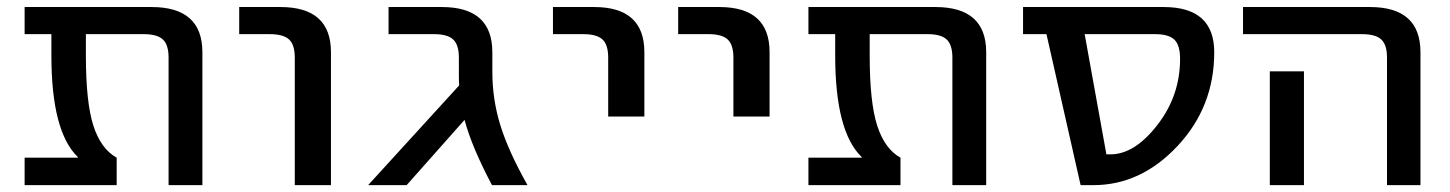

<svg xmlns="http://www.w3.org/2000/svg" viewBox="-20 -540 4229 560"><path d="M51.8 0V-80.1H207V-82Q129.9 -156.2 129.9 -377.9V-440.4H51.8V-519.5H421.9Q570.3 -519.5 570.3 -387.7V0H471.7V-372.1Q471.7 -409.2 455.1 -424.8Q438.5 -440.4 399.4 -440.4H230.5V-377.9Q230.5 -241.2 252.4 -173.3Q274.4 -105.5 320.3 -80.1V0Z M677.7 -440.4V-519.5H797.9Q945.3 -519.5 945.3 -387.7V0H839.8V-372.1Q839.8 -409.2 823.2 -424.8Q806.6 -440.4 766.6 -440.4Z M1053.7 0 1319.3 -291Q1318.4 -300.8 1318.4 -320.3V-372.1Q1318.4 -409.2 1301.8 -424.8Q1285.2 -440.4 1246.1 -440.4H1113.3V-519.5H1268.6Q1416 -519.5 1416 -387.7V-330.1Q1416 -250 1439.5 -174.3Q1462.9 -98.6 1518.6 0H1415Q1355.5 -112.3 1335 -190.4L1166 0Z M1592.8 -440.4V-519.5H1712.9Q1859.4 -519.5 1859.4 -387.7V-200.2H1753.9V-372.1Q1753.9 -409.2 1737.3 -424.8Q1720.7 -440.4 1681.6 -440.4Z M1958 -440.4V-519.5H2078.1Q2224.6 -519.5 2224.6 -387.7V-200.2H2119.1V-372.1Q2119.1 -409.2 2102.5 -424.8Q2085.9 -440.4 2046.9 -440.4Z M2337.9 0V-80.1H2493.2V-82Q2416 -156.2 2416 -377.9V-440.4H2337.9V-519.5H2708Q2856.4 -519.5 2856.4 -387.7V0H2757.8V-372.1Q2757.8 -409.2 2741.2 -424.8Q2724.6 -440.4 2685.5 -440.4H2516.6V-377.9Q2516.6 -241.2 2538.6 -173.3Q2560.5 -105.5 2606.4 -80.1V0Z M2963.9 -440.4V-519.5H3374Q3521.5 -519.5 3521.5 -387.7Q3521.5 -228.5 3414.6 -114.3Q3307.6 0 3168.9 0H3131.8L3032.2 -440.4ZM3143.6 -440.4 3207 -89.8H3218.8Q3289.1 -89.8 3355.5 -175.3Q3421.9 -260.7 3421.9 -368.2Q3421.9 -408.2 3405.3 -424.3Q3388.7 -440.4 3348.6 -440.4Z M3605.5 -440.4V-519.5H3975.6Q4123 -519.5 4123 -387.7V0H4025.4V-372.1Q4025.4 -409.2 4008.8 -424.8Q3992.2 -440.4 3952.1 -440.4ZM3683.6 0V-332H3783.2V0Z"/></svg>

Font: GenEi M Gothic v2 Medium
Style: Regular
Weight: 500
Version: Version 2.0